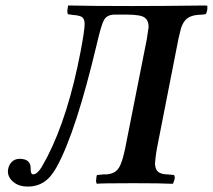

<svg xmlns="http://www.w3.org/2000/svg" viewBox="-20 -667 775 699"><path d="M8.8 -43Q8.8 -48.8 9.8 -51.8Q12.2 -66.9 23.2 -77.9Q34.2 -88.9 53.2 -88.9Q55.2 -88.9 58.3 -88.4Q61.5 -87.9 63 -87.9Q91.8 -83.5 91.8 -53.2V-45.9Q93.3 -32.2 100.1 -32.2Q108.9 -32.2 117.2 -40.3Q125.5 -48.3 131.1 -57.9Q136.7 -67.4 149.4 -90.8Q151.9 -95.2 152.8 -97.2Q229 -246.1 273.9 -481.9Q288.1 -557.6 288.1 -579.1Q288.1 -598.6 278.3 -605Q268.6 -611.3 243.2 -612.8L237.8 -613.8Q235.8 -613.8 232.2 -614.5Q228.5 -615.2 227.1 -615.2Q225.1 -621.1 225.1 -628.9Q225.6 -631.8 226.6 -637.9Q227.5 -644 228 -647H229Q318.8 -645 459 -645Q571.8 -645 726.1 -647L734.9 -646V-636.2Q734.9 -631.8 732.9 -624Q730.5 -616.7 728 -615.2Q726.6 -615.2 722.7 -614.5Q718.8 -613.8 716.8 -613.8L699.2 -612.8Q675.3 -610.4 661.4 -599.9Q647.5 -589.4 639.2 -564.9Q631.8 -536.6 629.9 -526.9L550.8 -124Q546.4 -98.1 544.9 -79.1V-77.1Q543.5 -69.3 544.9 -64.9Q546.9 -47.9 556.9 -40.5Q566.9 -33.2 585.9 -32.2H589.8L604 -30.8Q605.5 -30.8 608.9 -30.3Q612.3 -29.8 613.8 -29.8Q616.2 -24.9 616.2 -20Q616.2 -13.7 609.9 2H603Q568.8 0 469.2 0H460.9Q349.6 0 332 2Q329.1 -6.8 329.1 -8.8L330.1 -12.2Q330.1 -14.2 330.6 -17.6Q331.1 -21 331.1 -22.9Q333 -28.8 333 -29.8Q334.5 -29.8 338.6 -30.3Q342.8 -30.8 344.2 -30.8L356.9 -32.2H369.1Q390.1 -34.2 402.1 -43.9Q414.1 -53.7 420.9 -73.2Q428.7 -92.8 435.1 -124L514.2 -522.9Q515.1 -528.3 521 -567.9Q521 -587.4 512.5 -597.7Q503.9 -607.9 484.9 -610.8Q467.8 -613.8 443.8 -613.8H405.8H394Q368.7 -612.3 358.6 -594.2Q348.6 -576.2 333 -508.8Q256.8 -187.5 187 -60.1Q166 -21.5 140.4 -4.6Q114.7 12.2 81.1 12.2Q48.8 12.2 28.8 -4.4Q8.8 -21 8.8 -43Z"/></svg>

Font: Common Serif SemiBold
Style: Italic
Weight: 600
Italic angle: -12°
Designer: Philipp H. Poll, Khaled Hosny
Foundry: Stefan Peev, Context Ltd.
Version: Version 1.026